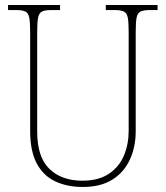

<svg xmlns="http://www.w3.org/2000/svg" viewBox="-20 -734 661 764"><path d="M309 10Q247 10 199.5 -12.5Q152 -35 126 -84Q100 -133 100 -214V-607Q100 -645 96.5 -663.5Q93 -682 81 -688Q69 -694 44 -694H12V-714H219V-694H184Q159 -694 147 -688Q135 -682 131.5 -663.5Q128 -645 128 -606V-210Q128 -109 176.5 -62Q225 -15 308 -15Q373 -15 414 -43Q455 -71 473.5 -116Q492 -161 492 -213V-606Q492 -645 488.5 -663.5Q485 -682 473 -688Q461 -694 436 -694H401V-714H607V-694H576Q551 -694 539 -688Q527 -682 523.5 -663.5Q520 -645 520 -606V-211Q520 -150 497 -99.5Q474 -49 427.5 -19.5Q381 10 309 10Z"/></svg>

Font: Noto Serif Hebrew SemiCondensed Thin
Style: Regular
Weight: 100
Width: 4
Designer: Monotype Design Team
Foundry: Monotype Imaging Inc.
Version: Version 2.004; ttfautohint (v1.8.4.7-5d5b)